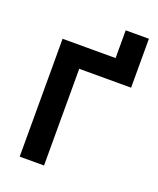

<svg xmlns="http://www.w3.org/2000/svg" viewBox="-123 -716 654 793"><g transform="rotate(20 204.5 -320.0)"><path d="M292 -497V-640H394V-497ZM59 0V-518H166V0ZM86 -425V-518H394V-425Z"/></g></svg>

Font: TikTok Sans 24pt Medium
Style: Regular
Weight: 500
Version: Version 4.000